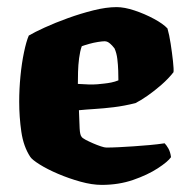

<svg xmlns="http://www.w3.org/2000/svg" viewBox="-20 -520 524 540"><path d="M266 0Q239 0 206.5 -9Q174 -18 143.5 -31Q113 -44 91.5 -57.5Q70 -71 65 -79Q46 -108 40 -149.5Q34 -191 34 -234Q34 -269 37.5 -305.5Q41 -342 47.5 -373Q54 -404 61 -420Q76 -429 105.5 -442.5Q135 -456 171 -469Q207 -482 243 -491Q279 -500 308 -500Q330 -500 358.5 -490.5Q387 -481 413 -467Q439 -453 451 -440Q456 -423 460 -397Q464 -371 466.5 -348Q469 -325 468 -317Q454 -299 434 -281.5Q414 -264 394.5 -250.5Q375 -237 361 -230Q329 -222 300 -218.5Q271 -215 246.5 -213.5Q222 -212 202 -210Q203 -176 204 -158.5Q205 -141 209 -136Q211 -132 220.5 -127Q230 -122 241.5 -117Q253 -112 263.5 -108.5Q274 -105 279 -105Q294 -105 314 -106Q334 -107 356 -108.5Q378 -110 400.5 -112Q423 -114 443 -117Q448 -112 453.5 -102.5Q459 -93 461 -78Q452 -65 423.5 -46.5Q395 -28 354.5 -14Q314 0 266 0ZM254 -283Q264 -284 273.5 -285Q283 -286 293 -288Q303 -290 313 -294Q313 -305 312.5 -321Q312 -337 310 -354Q308 -371 302 -384Q295 -393 289.5 -397.5Q284 -402 280.5 -403Q277 -404 275 -404Q268 -404 255.5 -402Q243 -400 230.5 -396.5Q218 -393 210 -390Q205 -376 202.5 -356.5Q200 -337 199.5 -318Q199 -299 199 -284Q216 -283 229 -282.5Q242 -282 254 -283Z"/></svg>

Font: Texturina 12pt Black
Style: Regular
Weight: 900
Designer: Guillermo Torres Carreño
Foundry: Omnibus-Type
Version: Version 1.002